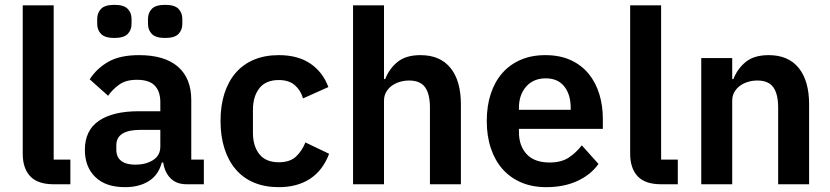

<svg xmlns="http://www.w3.org/2000/svg" viewBox="-20 -762 3434 794"><path d="M202 0Q136 0 105 -33Q74 -66 74 -126V-740H202V-102H271V0Z M752 0Q710 0 685.5 -24.5Q661 -49 655 -90H649Q636 -39 596 -13.5Q556 12 497 12Q417 12 374 -30Q331 -72 331 -142Q331 -223 389 -262.5Q447 -302 554 -302H643V-340Q643 -384 620 -408Q597 -432 546 -432Q501 -432 473.5 -412.5Q446 -393 427 -366L351 -434Q380 -479 428 -506.5Q476 -534 555 -534Q661 -534 716 -486Q771 -438 771 -348V-102H823V0ZM540 -81Q583 -81 613 -100Q643 -119 643 -156V-225H561Q461 -225 461 -161V-144Q461 -112 481.5 -96.5Q502 -81 540 -81ZM453 -605Q414 -605 398 -621.5Q382 -638 382 -663V-684Q382 -709 398 -725.5Q414 -742 453 -742Q492 -742 508 -725.5Q524 -709 524 -684V-663Q524 -638 508 -621.5Q492 -605 453 -605ZM663 -605Q624 -605 608 -621.5Q592 -638 592 -663V-684Q592 -709 608 -725.5Q624 -742 663 -742Q702 -742 718 -725.5Q734 -709 734 -684V-663Q734 -638 718 -621.5Q702 -605 663 -605Z M1133 12Q1075 12 1030 -7Q985 -26 954.5 -62Q924 -98 908 -148.5Q892 -199 892 -262Q892 -325 908 -375Q924 -425 954.5 -460.5Q985 -496 1030 -515Q1075 -534 1133 -534Q1212 -534 1263.5 -499Q1315 -464 1338 -402L1233 -355Q1224 -388 1199.5 -409.5Q1175 -431 1133 -431Q1079 -431 1052.5 -397Q1026 -363 1026 -308V-213Q1026 -158 1052.5 -124.5Q1079 -91 1133 -91Q1179 -91 1204 -114.5Q1229 -138 1243 -173L1341 -126Q1315 -57 1262 -22.5Q1209 12 1133 12Z M1440 -740H1568V-435H1573Q1589 -477 1623.5 -505.5Q1658 -534 1719 -534Q1800 -534 1843 -481Q1886 -428 1886 -330V0H1758V-317Q1758 -373 1738 -401Q1718 -429 1672 -429Q1652 -429 1633.5 -423.5Q1615 -418 1600.5 -407.5Q1586 -397 1577 -381.5Q1568 -366 1568 -345V0H1440Z M2239 12Q2181 12 2135.5 -7.5Q2090 -27 2058.5 -62.5Q2027 -98 2010 -148.5Q1993 -199 1993 -262Q1993 -324 2009.5 -374Q2026 -424 2057 -459.5Q2088 -495 2133 -514.5Q2178 -534 2235 -534Q2296 -534 2341 -513Q2386 -492 2415 -456Q2444 -420 2458.5 -372.5Q2473 -325 2473 -271V-229H2126V-216Q2126 -159 2158 -124.5Q2190 -90 2253 -90Q2301 -90 2331.5 -110Q2362 -130 2386 -161L2455 -84Q2423 -39 2367.5 -13.5Q2312 12 2239 12ZM2237 -438Q2186 -438 2156 -404Q2126 -370 2126 -316V-308H2340V-317Q2340 -371 2313.5 -404.5Q2287 -438 2237 -438Z M2714 0Q2648 0 2617 -33Q2586 -66 2586 -126V-740H2714V-102H2783V0Z M2880 0V-522H3008V-435H3013Q3029 -477 3063.5 -505.5Q3098 -534 3159 -534Q3240 -534 3283 -481Q3326 -428 3326 -330V0H3198V-317Q3198 -373 3178 -401Q3158 -429 3112 -429Q3092 -429 3073.5 -423.5Q3055 -418 3040.5 -407.5Q3026 -397 3017 -381.5Q3008 -366 3008 -345V0Z"/></svg>

Font: IBM Plex Sans Thai SmBld
Style: Regular
Weight: 600
Designer: Mike Abbink, Paul van der Laan, Pieter van Rosmalen, Ben Mitchell, Mark Frömberg
Foundry: Bold Monday
Version: Version 1.2